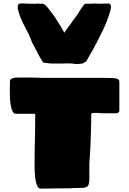

<svg xmlns="http://www.w3.org/2000/svg" viewBox="-20 -1118 763 1139"><path d="M200 -18Q185 -51 185 -138Q185 -222 188 -331Q189 -366 189 -439L186 -443H75Q62 -443 54.5 -457.5Q47 -472 43 -498Q38 -528 38 -584V-598Q38 -608 39 -614V-629V-638Q39 -644 45 -648.5Q51 -653 59 -655Q69 -658 89 -658H165Q190 -658 203 -657L240 -656H600Q639 -656 651 -655Q656 -654 665 -653Q674 -652 678 -649Q685 -646 686.5 -641.5Q688 -637 688 -628V-463Q688 -452 679 -448Q673 -446 663 -446H631H598Q575 -446 563 -448H533Q524 -448 523 -444Q523 -443 522 -441.5Q521 -440 521 -438V-423V-389Q521 -374 520 -366Q520 -337 516 -239L514 -209Q512 -167 510 -148V-53Q510 -19 496 -10Q483 -5 478 -4L453 -3Q414 -3 398 -1L293 0Q273 1 221 1Q207 1 200 -18ZM407 -741Q400 -742 380 -742L344 -741H284L239 -746L231 -754Q207 -794 199 -812L169 -869Q165 -882 158 -897.5Q151 -913 149 -918L138 -939Q112 -987 101 -1016Q94 -1032 86 -1064L85 -1071V-1077Q85 -1085 88.5 -1091Q92 -1097 100 -1097Q104 -1097 113 -1097.5Q122 -1098 129 -1097Q139 -1096 156 -1096H186L190 -1093L195 -1097L215 -1096H234Q239 -1096 248 -1088.5Q257 -1081 266 -1069Q290 -1039 309 -1011Q343 -959 362 -924Q372 -940 396 -972L420 -1006L439 -1031Q462 -1070 475 -1086Q484 -1096 489 -1096H510L547 -1097L567 -1096H577L600 -1097H624Q631 -1097 635 -1091Q639 -1085 639 -1077L637 -1071V-1064Q620 -994 574 -906Q557 -870 543 -846L534 -828Q514 -795 492 -754L469 -741L439 -738Q429 -738 420 -739.5Q411 -741 407 -741Z"/></svg>

Font: Sigmar One
Style: Regular
Weight: 400
Designer: Vernon Adams
Foundry: Vernon Adams
Version: Version 2.000